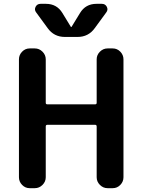

<svg xmlns="http://www.w3.org/2000/svg" viewBox="-20 -983 744 1003"><path d="M135 0Q112 0 95.5 -17Q79 -34 79 -57V-673Q79 -696 95.5 -713Q112 -730 135 -730H162Q185 -730 202 -713Q219 -696 219 -673V-446Q219 -438 227 -438H477Q485 -438 485 -446V-673Q485 -696 502 -713Q519 -730 542 -730H569Q592 -730 608.5 -713Q625 -696 625 -673V-57Q625 -34 608.5 -17Q592 0 569 0H542Q519 0 502 -17Q485 -34 485 -57V-322Q485 -331 477 -331H227Q219 -331 219 -322V-57Q219 -34 202 -17Q185 0 162 0ZM484 -963H512Q530 -963 538 -947.5Q546 -932 535 -918L475 -836Q442 -790 385 -790H319Q262 -790 229 -836L169 -918Q158 -932 166 -947.5Q174 -963 192 -963H220Q277 -963 306 -915L350 -843Q350 -842 352 -842Q354 -842 354 -843L398 -915Q427 -963 484 -963Z"/></svg>

Font: Rounded Mplus 1c Bold
Style: Bold
Weight: 700
Version: Version 1.059.20150529